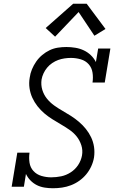

<svg xmlns="http://www.w3.org/2000/svg" viewBox="-20 -993 640 1021"><path d="M262 8Q262 8 262 8Q262 8 261 8Q239 8 217 4.5Q195 1 176 -8.5Q157 -18 142 -33.5Q127 -49 118 -68L107 0H42L72 -181H137Q133 -154 137 -128Q141 -102 158 -83.5Q175 -65 200.5 -57.5Q226 -50 252 -50Q279 -50 305.5 -55.5Q332 -61 356 -76.5Q380 -92 395.5 -115.5Q411 -139 416 -166Q421 -194 412.5 -220.5Q404 -247 387.5 -267.5Q371 -288 349 -303Q327 -318 304 -331.5Q281 -345 258.5 -359Q236 -373 216 -390Q196 -407 179.5 -428Q163 -449 152 -473Q141 -497 137 -524.5Q133 -552 138 -580Q141 -603 150 -624.5Q159 -646 172.5 -665.5Q186 -685 204.5 -700.5Q223 -716 244 -726Q265 -736 287.5 -739.5Q310 -743 333 -743Q357 -743 381 -739Q405 -735 426 -725Q447 -715 463.5 -699Q480 -683 490 -663L502 -735H567L537 -554H472Q476 -581 472 -607Q468 -633 451.5 -651.5Q435 -670 409.5 -677.5Q384 -685 357 -685Q341 -685 323.5 -682.5Q306 -680 289.5 -674Q273 -668 257.5 -657.5Q242 -647 230.5 -633Q219 -619 211.5 -603Q204 -587 201 -570Q197 -541 205 -515Q213 -489 229.5 -468.5Q246 -448 267.5 -432.5Q289 -417 312 -404Q335 -391 357.5 -376.5Q380 -362 400 -345Q420 -328 436.5 -307.5Q453 -287 464.5 -263Q476 -239 480 -212Q484 -185 480 -156Q476 -132 465.5 -109Q455 -86 439 -66.5Q423 -47 402 -32Q381 -17 357.5 -8Q334 1 310 4.5Q286 8 262 8ZM273 -798 223 -844 369 -973H441L541 -839L482 -803L398 -929Z"/></svg>

Font: Iosevka Curly Slab LtEx
Style: Italic
Weight: 300
Width: 7
Italic angle: -9°
Monospace: yes
Designer: Belleve Invis
Foundry: Belleve Invis
Version: Version 11.1.0; ttfautohint (v1.8.3)